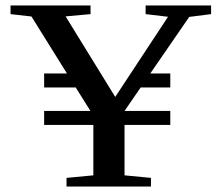

<svg xmlns="http://www.w3.org/2000/svg" viewBox="-20 -683 815 703"><path d="M223.6 0V-31.7L321.8 -41V-225.6H141.6V-276.9H311L257.3 -362.8H141.6V-414.1H225.1L95.2 -622.6L18.6 -631.3V-663.1H311.5V-631.3L220.2 -623L401.9 -328.1L595.2 -621.6L513.2 -631.3V-663.1H752.9V-631.3L672.9 -621.1L530.3 -414.1H603.5V-362.8H495.1L436 -276.9H603.5V-225.6H436V-41L532.7 -31.7V0Z"/></svg>

Font: Elstob 10pt Medium
Style: Regular
Weight: 500
Designer: Peter S. Baker
Version: Version 1.015